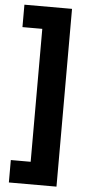

<svg xmlns="http://www.w3.org/2000/svg" viewBox="-60 -764 445 964"><g transform="rotate(5 162.5 -282.0)"><path d="M23 53H123V-617H23V-730H263V166H23Z"/></g></svg>

Font: Noto Sans Georgian ExtraBold
Style: Regular
Weight: 800
Designer: Monotype Design Team, Akaki Razmadze
Foundry: Google LLC
Version: Version 2.005; ttfautohint (v1.8.4.7-5d5b)